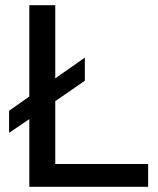

<svg xmlns="http://www.w3.org/2000/svg" viewBox="-20 -720 610 740"><path d="M15 -293 93 -348V-700H193V-418L307 -498V-409L193 -330V-88H551V0H93V-261L15 -208Z"/></svg>

Font: PT Sans Caption
Style: Regular
Weight: 400
Designer: A.Korolkova, O.Umpeleva, V.Yefimov
Foundry: ParaType Ltd
Version: Version 2.004W OFL